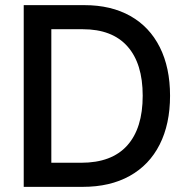

<svg xmlns="http://www.w3.org/2000/svg" viewBox="-20 -727 730 747"><path d="M72.3 0V-707H308.6Q412.1 -707 487.1 -664.8Q562 -622.6 601.8 -543.2Q641.6 -463.9 641.6 -354.5Q641.6 -244.6 601.3 -164.8Q561 -85 484.6 -42.5Q408.2 0 301.8 0ZM295.9 -93.8Q414.6 -93.8 474.9 -160.9Q535.2 -228 535.2 -354.5Q535.2 -480 475.8 -546.6Q416.5 -613.3 301.8 -613.3H179.7V-93.8Z"/></svg>

Font: Pretendard Std Medium
Style: Regular
Weight: 500
Designer: Base glyphs from Inter by Rasmus Andersson; Hangeul glyphs from Noto Sans CJK(Source Han Sans) by Jang Soo-young and Kan
Foundry: Kil Hyung-jin
Version: Version 1.309